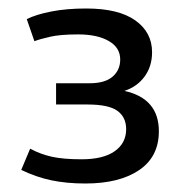

<svg xmlns="http://www.w3.org/2000/svg" viewBox="-20 -794 432 452"><path d="M30 -394 51 -444Q75 -431 102 -425Q129 -419 172 -419Q223 -419 250 -438Q277 -457 277 -490Q277 -518 256.5 -533Q236 -548 186 -548H112V-598H191Q227 -598 245 -613.5Q263 -629 263 -654Q263 -682 236 -697.5Q209 -713 164 -713Q122 -713 98 -707.5Q74 -702 61 -697L43 -749Q65 -760 101 -767Q137 -774 183 -774Q259 -774 298.5 -746Q338 -718 338 -671Q338 -638 320.5 -614Q303 -590 273 -580Q354 -562 354 -485Q354 -425 307.5 -393.5Q261 -362 181 -362Q137 -362 101 -369.5Q65 -377 30 -394Z"/></svg>

Font: Georama Medium
Style: Regular
Weight: 500
Designer: Jean-Baptiste Levee
Foundry: Production Type
Version: Version 1.000